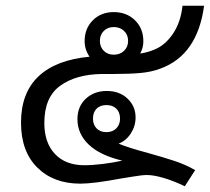

<svg xmlns="http://www.w3.org/2000/svg" viewBox="-20 -628 729 667"><path d="M392 -129Q425 -115 496 -96Q550 -81 587.5 -68.5Q625 -56 658 -37L622 19Q582 0 548 -10Q514 -20 490 -20Q474 -20 441.5 -14.5Q409 -9 401 -8Q305 10 259 10Q166 10 109.5 -46Q53 -102 53 -202Q53 -305 113.5 -362.5Q174 -420 291 -431Q274 -456 274 -485Q274 -529 302.5 -557.5Q331 -586 375 -586Q420 -586 449 -557.5Q478 -529 478 -485Q478 -462 467 -442Q494 -446 517 -456Q554 -471 581 -511Q608 -551 614 -608H689Q666 -437 538 -390Q507 -378 468.5 -374.5Q430 -371 377 -371H335Q244 -370 189 -330Q134 -290 134 -201Q134 -132 171 -93Q208 -54 273 -54Q301 -54 337.5 -58.5Q374 -63 405 -70Q328 -88 288.5 -125.5Q249 -163 249 -214Q249 -258 278 -285Q307 -312 351 -312Q395 -312 423 -285.5Q451 -259 451 -220Q451 -190 434.5 -164.5Q418 -139 392 -129ZM327 -486Q327 -465 340.5 -451.5Q354 -438 375 -438Q397 -438 411 -451.5Q425 -465 425 -486Q425 -507 411 -520.5Q397 -534 375 -534Q354 -534 340.5 -520.5Q327 -507 327 -486ZM397 -216Q397 -238 384 -250.5Q371 -263 350 -263Q328 -263 315.5 -250.5Q303 -238 303 -216Q303 -195 315.5 -182Q328 -169 350 -169Q371 -169 384 -182Q397 -195 397 -216Z"/></svg>

Font: Sarabun
Style: Regular
Weight: 400
Designer: Suppakit Chalermlarp | Katatrad Co.,Ltd.
Foundry: Cadson Demak Co.,Ltd.
Version: Version 1.000; ttfautohint (v1.6)